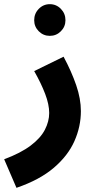

<svg xmlns="http://www.w3.org/2000/svg" viewBox="-56 -671 470 921"><path d="M23 230 -36 93Q44 63 91.5 27Q139 -9 159.5 -49Q180 -89 180 -129Q180 -170 160.5 -221Q141 -272 108 -330L249 -399Q287 -328 309.5 -262.5Q332 -197 332 -138Q332 -64 301 6Q270 76 202 134Q134 192 23 230ZM183 -499Q152 -499 130 -521Q108 -543 108 -574Q108 -606 130 -628.5Q152 -651 183 -651Q214 -651 236 -628.5Q258 -606 258 -574Q258 -543 236 -521Q214 -499 183 -499Z"/></svg>

Font: Noto Sans Arabic SemCond ExtBd
Style: Regular
Weight: 800
Width: 4
Designer: Monotype Design Team, Nadine Chahine, Nizar Qandah and Khaled Hosny
Foundry: Monotype Imaging Inc.
Version: Version 2.012; ttfautohint (v1.8.4.7-5d5b)